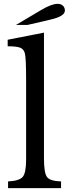

<svg xmlns="http://www.w3.org/2000/svg" viewBox="-20 -980 365 1000"><path d="M209 -810V-156Q209 -80 224.5 -58.5Q240 -37 298 -35V0H22V-35Q81 -38 98.5 -59Q116 -80 116 -149V-560Q116 -675 110 -700Q105 -723 86.5 -731Q68 -739 20 -739V-773ZM123 -850H63L193 -927Q248 -960 280 -960Q297 -960 307.5 -950.5Q318 -941 318 -925Q318 -895 243 -878Z"/></svg>

Font: Libre Baskerville
Style: Regular
Weight: 400
Designer: Pablo Impallari, Rodrigo Fuenzalida
Foundry: Pablo Impallari, Rodrigo Fuenzalida
Version: Version 1.000